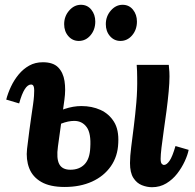

<svg xmlns="http://www.w3.org/2000/svg" viewBox="-20 -771 814 802"><path d="M615 11Q594 11 572.5 2.5Q551 -6 537 -28Q523 -50 523 -90Q523 -117 528 -156.5Q533 -196 539 -243.5Q545 -291 549.5 -343Q554 -395 553 -448Q553 -461 552.5 -474Q552 -487 551 -500H685Q687 -479 687.5 -470.5Q688 -462 688 -452Q688 -426 684.5 -388Q681 -350 675.5 -308Q670 -266 664 -225.5Q658 -185 654.5 -154Q651 -123 651 -108Q651 -92 655.5 -87Q660 -82 665 -82Q676 -82 688 -99Q700 -116 713 -161L768 -145Q764 -124 751.5 -97Q739 -70 720 -45.5Q701 -21 674.5 -5Q648 11 615 11ZM250 10Q189 10 152.5 -11Q116 -32 102 -68.5Q88 -105 93 -149Q98 -191 102.5 -225Q107 -259 111 -286Q115 -313 118 -334Q121 -355 122 -370Q124 -396 121.5 -407Q119 -418 110 -418Q96 -418 83.5 -398.5Q71 -379 60 -339L6 -355Q13 -382 26 -409.5Q39 -437 58 -460Q77 -483 102 -497Q127 -511 159 -511Q202 -511 223 -489.5Q244 -468 249.5 -432.5Q255 -397 249 -354L222 -159Q215 -109 227.5 -85.5Q240 -62 274 -62Q311 -62 333 -84.5Q355 -107 357 -154Q361 -214 342 -240Q323 -266 290 -266Q265 -266 235.5 -254.5Q206 -243 173 -223L181 -281Q214 -304 250 -316Q286 -328 320 -328Q364 -328 399.5 -312Q435 -296 456 -262.5Q477 -229 474 -174Q472 -118 443 -76.5Q414 -35 364.5 -12.5Q315 10 250 10ZM483 -600Q457 -600 439.5 -620Q422 -640 422 -670Q422 -703 443 -727Q464 -751 492 -751Q519 -751 535.5 -730.5Q552 -710 552 -681Q552 -647 532 -623.5Q512 -600 483 -600ZM309 -600Q283 -600 265.5 -620Q248 -640 248 -670Q248 -703 269 -727Q290 -751 318 -751Q345 -751 361.5 -730.5Q378 -710 378 -681Q378 -647 358 -623.5Q338 -600 309 -600Z"/></svg>

Font: Lora
Style: Bold Italic
Weight: 700
Italic angle: -3°
Designer: Olga Karpushina, Alexei Vanyashin (Cyrillic)
Foundry: Cyreal
Version: Version 3.004